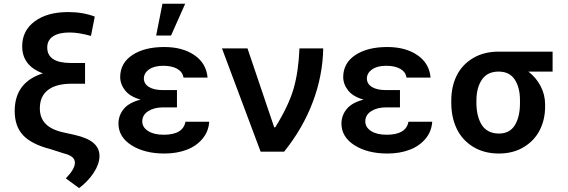

<svg xmlns="http://www.w3.org/2000/svg" viewBox="-20 -801 2999 1014"><path d="M480.5 -713.4 460.4 -611.3Q396 -629.4 347.2 -629.4Q290.5 -629.4 260 -608.9Q229.5 -588.4 229.5 -550.3Q229.5 -468.3 355.5 -468.3H429.2V-358.9H358.4Q276.4 -358.9 233.4 -325.7Q190.4 -292.5 190.4 -228.5Q190.4 -178.7 220.5 -147.5Q250.5 -116.2 313 -102.1L370.6 -89.4Q441.4 -73.7 473.6 -45.9Q505.9 -18.1 505.4 23.9Q504.9 65.4 475.1 111.1Q445.3 156.7 397.9 192.4L327.6 141.1Q375.5 91.8 375.5 59.1Q375.5 40 361.1 28.3Q346.7 16.6 314.5 8.3L245.6 -13.7Q147 -39.1 102.3 -86.4Q57.6 -133.8 57.6 -214.4Q57.6 -366.7 206.5 -413.6Q97.2 -453.6 97.2 -556.6Q97.2 -639.2 163.3 -688.2Q229.5 -737.3 340.3 -737.3Q417.5 -737.3 480.5 -713.4Z M804.7 -613.3 837.9 -781.2H958L883.3 -613.3ZM959.5 -158.2H1085Q1081.5 -106 1048.8 -67.4Q1016.1 -28.8 964.4 -9.5Q912.6 9.8 848.6 9.8Q743.7 9.8 674.8 -33.7Q606 -77.1 605.5 -148.4Q606 -192.4 634 -226.1Q662.1 -259.8 722.7 -274.9Q668 -290 641.6 -322.5Q615.2 -355 614.7 -394Q615.2 -468.3 679.2 -510.5Q743.2 -552.7 847.7 -552.7Q944.3 -552.7 1007.1 -509.5Q1069.8 -466.3 1076.2 -391.1H949.2Q944.3 -421.4 916 -437.5Q887.7 -453.6 842.3 -453.6Q794.9 -453.6 767.6 -434.6Q740.2 -415.5 739.7 -386.2Q740.2 -357.9 766.6 -341.6Q793 -325.2 841.3 -325.2H914.6V-233.9H841.3Q793.9 -233.9 762.7 -213.9Q731.4 -193.8 731.4 -159.7Q731.4 -128.9 762 -109.1Q792.5 -89.4 844.7 -89.4Q946.8 -89.4 959.5 -158.2Z M1356.4 0 1152.3 -545.4H1287.1L1428.2 -128.4H1433.6Q1504.4 -242.7 1530.5 -332.5Q1556.6 -422.4 1561.5 -545.4H1687Q1684.6 -402.3 1632.1 -262.7Q1579.6 -123 1480.5 0Z M2137.2 -158.2H2262.7Q2259.3 -106 2226.6 -67.4Q2193.8 -28.8 2142.1 -9.5Q2090.3 9.8 2026.4 9.8Q1921.4 9.8 1852.5 -33.7Q1783.7 -77.1 1783.2 -148.4Q1783.7 -192.4 1811.8 -226.1Q1839.8 -259.8 1900.4 -274.9Q1845.7 -290 1819.3 -322.5Q1793 -355 1792.5 -394Q1793 -468.3 1856.9 -510.5Q1920.9 -552.7 2025.4 -552.7Q2122.1 -552.7 2184.8 -509.5Q2247.6 -466.3 2253.9 -391.1H2127Q2122.1 -421.4 2093.8 -437.5Q2065.4 -453.6 2020 -453.6Q1972.7 -453.6 1945.3 -434.6Q1918 -415.5 1917.5 -386.2Q1918 -357.9 1944.3 -341.6Q1970.7 -325.2 2019 -325.2H2092.3V-233.9H2019Q1971.7 -233.9 1940.4 -213.9Q1909.2 -193.8 1909.2 -159.7Q1909.2 -128.9 1939.7 -109.1Q1970.2 -89.4 2022.5 -89.4Q2124.5 -89.4 2137.2 -158.2Z M2363.3 -258.3V-270Q2363.3 -344.2 2392.1 -402.1Q2420.9 -460 2478.3 -494.1Q2535.6 -528.3 2613.3 -528.3H2898.4V-422.9H2770.5Q2811 -392.1 2835 -346.4Q2858.9 -300.8 2858.9 -248.5V-238.8Q2858.9 -169.9 2830.8 -114.3Q2802.7 -58.6 2746.6 -24.4Q2690.4 9.8 2614.7 9.8Q2536.6 9.8 2478.8 -25.6Q2420.9 -61 2392.1 -121.1Q2363.3 -181.2 2363.3 -258.3ZM2496.1 -270V-258.3Q2496.1 -223.6 2502.7 -195.1Q2509.3 -166.5 2522.7 -143.8Q2536.1 -121.1 2559.6 -108.4Q2583 -95.7 2614.7 -95.7Q2672.4 -95.7 2699.5 -140.6Q2726.6 -185.5 2726.1 -258.3V-270Q2726.6 -337.4 2699 -380.1Q2671.4 -422.9 2613.3 -422.9Q2553.7 -422.9 2524.9 -380.1Q2496.1 -337.4 2496.1 -270Z"/></svg>

Font: Interop SemBd
Style: Regular
Weight: 600
Designer: Rasmus Andersson, Google, Jang Haemin
Foundry: jhaemin
Version: Version 1.007